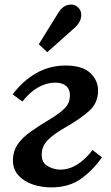

<svg xmlns="http://www.w3.org/2000/svg" viewBox="-20 -796 483 832"><path d="M201 16Q159 16 121 3Q83 -10 59 -37Q35 -64 36 -105Q37 -142 56.5 -170.5Q76 -199 113 -225.5Q150 -252 204 -284Q241 -307 261.5 -328Q282 -349 283 -380Q284 -408 267 -423Q250 -438 219 -438Q182 -438 145.5 -417.5Q109 -397 77 -356L35 -387Q79 -446 137 -479Q195 -512 264 -512Q338 -512 372 -479Q406 -446 405 -401Q404 -350 367.5 -316.5Q331 -283 265 -245Q214 -216 188.5 -190.5Q163 -165 161 -133Q158 -94 184.5 -77.5Q211 -61 241 -61Q316 -61 381 -146L422 -114Q384 -60 332 -22Q280 16 201 16ZM185 -570 148 -604 233 -741Q251 -770 276 -775Q301 -780 317 -765Q335 -749 331.5 -723Q328 -697 304 -676Z"/></svg>

Font: Lora SemiBold
Style: Italic
Weight: 600
Italic angle: -3°
Designer: Olga Karpushina, Alexei Vanyashin (Cyrillic)
Foundry: Cyreal
Version: Version 3.011; ttfautohint (v1.8.4.7-5d5b)